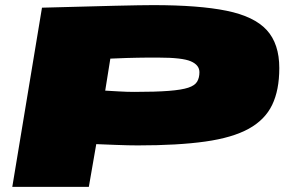

<svg xmlns="http://www.w3.org/2000/svg" viewBox="-20 -730 1111 750"><path d="M28 0 144 -700Q322 -705 428.5 -707.5Q535 -710 579 -710Q757 -710 865 -688Q973 -666 1022 -612.5Q1071 -559 1071 -464Q1071 -378 1043 -320Q1015 -262 951.5 -227Q888 -192 781.5 -177Q675 -162 518 -162Q499 -162 479.5 -162.5Q460 -163 431.5 -164Q403 -165 356 -167L327 0ZM411 -501 391 -376Q423 -374 442.5 -373Q462 -372 475.5 -371.5Q489 -371 504 -371Q588 -371 639 -375Q690 -379 715.5 -387.5Q741 -396 750 -411Q759 -426 759 -448Q759 -476 725.5 -490.5Q692 -505 600 -505Q573 -505 554 -505Q535 -505 517.5 -504.5Q500 -504 475 -503.5Q450 -503 411 -501Z"/></svg>

Font: Georama ExtraExtended Black
Style: Italic
Weight: 900
Width: 8
Italic angle: -9°
Designer: Jean-Baptiste Levee
Foundry: Production Type
Version: Version 1.000